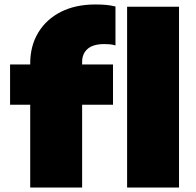

<svg xmlns="http://www.w3.org/2000/svg" viewBox="-20 -838 878 858"><path d="M115 0V-370H25V-550H115V-554Q115 -633 151 -692.5Q187 -752 252.2 -785Q317.5 -818 406 -818Q434 -818 453.5 -816.2Q473 -814.5 496 -809V-635Q482.5 -639 470.8 -640Q459 -641 446 -641Q396.5 -641 371.8 -619.8Q347 -598.5 347 -561V-550H485V-370H347V0ZM548 0V-808H780V0Z"/></svg>

Font: Encode Sans Exp Black
Style: Regular
Weight: 900
Width: 7
Designer: Multiple Designers
Foundry: Impallari Type
Version: Version 3.002; ttfautohint (v1.8.3) -l 8 -r 50 -G 200 -x 14 